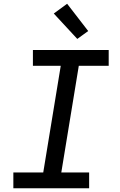

<svg xmlns="http://www.w3.org/2000/svg" viewBox="-20 -1001 640 1021"><path d="M454 0H51V-84H210L303 -651H155V-735H558V-651H399L306 -84H454ZM391 -794 266 -929 337 -981 449 -836Z"/></svg>

Font: Iosevka HT Medium Extended
Style: Italic
Weight: 500
Width: 7
Italic angle: -9°
Monospace: yes
Designer: Belleve Invis
Foundry: Belleve Invis
Version: Version 32.3.0; ttfautohint (v1.8.4)